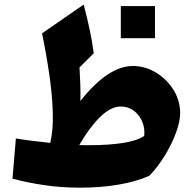

<svg xmlns="http://www.w3.org/2000/svg" viewBox="-20 -823 858 856"><path d="M571.8 -528.8Q627 -528.8 675.3 -499.5Q723.6 -470.2 753.4 -422.4Q783.2 -374.5 783.2 -318.8Q783.2 -281.2 764.4 -230.5Q745.6 -179.7 714.4 -128.7Q683.1 -77.6 645.5 -39.1Q586.9 -13.2 508.3 0.2Q429.7 13.7 337.4 13.7Q253.9 13.7 179 2.7Q104 -8.3 35.6 -26.4L50.8 -205.6Q89.4 -199.2 128.2 -194.6Q167 -189.9 204.1 -186Q217.8 -243.7 215.3 -322.3Q212.9 -400.9 199.7 -491.5Q186.5 -582 167.5 -674.3L353 -802.7Q370.6 -734.9 380.9 -686Q391.1 -637.2 397.9 -585.4L334.5 -522.5Q336.9 -483.9 338.1 -445.3Q339.4 -406.7 338.4 -373Q462.4 -528.8 571.8 -528.8ZM518.1 -348.1Q473.1 -348.1 424.8 -300Q376.5 -252 333.5 -176.3Q345.7 -175.8 357.7 -175.8Q369.6 -175.8 381.3 -175.8Q466.3 -175.8 529.1 -185.8Q591.8 -195.8 623 -216.8Q626.5 -252.4 613.5 -282.2Q600.6 -312 575.7 -330.1Q550.8 -348.1 518.1 -348.1ZM518.6 -795.9H670.9V-652.8H518.6Z"/></svg>

Font: Pinar-DS3-FD ExtraBold
Style: Regular
Weight: 800
Designer: Amin Abedi
Version: Version 3.000